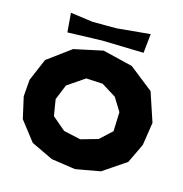

<svg xmlns="http://www.w3.org/2000/svg" viewBox="-97 -718 781 820"><g transform="rotate(15 293.0 -308.5)"><path d="M117.2 -628.9 124 -543.9 277.3 -548.8 460.9 -543.9 469.7 -628.9 323.2 -615.2H217.8ZM252.9 -375 326.2 -371.1 390.6 -331.1 426.8 -272.5 423.8 -187.5 371.1 -138.7 294.9 -117.2 219.7 -133.8 161.1 -183.6 149.4 -255.9 176.8 -323.2ZM306.6 11.7 416 -7.8 518.6 -77.1 559.6 -163.1 575.2 -264.6 532.2 -393.6 426.8 -476.6 293.9 -508.8 166 -481.4 62.5 -405.3 20.5 -306.6 14.6 -232.4 36.1 -136.7 103.5 -49.8 200.2 -3.9Z"/></g></svg>

Font: MaokenAssortedSans-Lite
Style: Lite
Weight: 400
Version: Version 1.400